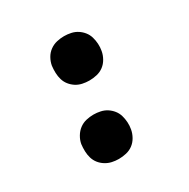

<svg xmlns="http://www.w3.org/2000/svg" viewBox="-128 -644 756 769"><g transform="rotate(-30 250.0 -260.0)"><path d="M264 -323Q248 -323 232 -326.5Q216 -330 203 -338.5Q190 -347 180.5 -359Q171 -371 166.5 -386Q162 -401 161.5 -417.5Q161 -434 163 -450Q166 -467 175 -483Q184 -499 198.5 -509.5Q213 -520 230 -524Q247 -528 264 -528Q280 -528 296 -524.5Q312 -521 325 -512.5Q338 -504 347.5 -492Q357 -480 361.5 -465Q366 -450 367 -433.5Q368 -417 365 -401Q362 -384 353 -368Q344 -352 330 -341.5Q316 -331 298.5 -327Q281 -323 264 -323ZM209 8Q193 8 177.5 4.5Q162 1 148.5 -7.5Q135 -16 125.5 -28Q116 -40 111.5 -55Q107 -70 106.5 -86.5Q106 -103 108 -119Q111 -136 120.5 -152Q130 -168 144 -178.5Q158 -189 175 -193Q192 -197 209 -197Q225 -197 241 -193.5Q257 -190 270 -181.5Q283 -173 292.5 -161Q302 -149 306.5 -134Q311 -119 312 -102.5Q313 -86 310 -70Q307 -53 298 -37Q289 -21 275 -10.5Q261 0 243.5 4Q226 8 209 8Z"/></g></svg>

Font: Iosevka Curly Slab Extrabold
Style: Italic
Weight: 800
Italic angle: -9°
Monospace: yes
Designer: Belleve Invis
Foundry: Belleve Invis
Version: Version 22.1.2; ttfautohint (v1.8.4)